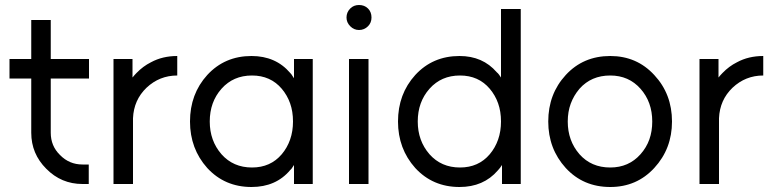

<svg xmlns="http://www.w3.org/2000/svg" viewBox="-20 -736 3083 768"><path d="M105 -656V-500H18V-422H105V-205Q105 -121 165 -61Q225 0 310 0H335V-78H310Q257 -78 220 -116Q183 -152 183 -205V-422H336V-500H183V-656Z M434 -500V0H512V-263Q515 -336 566 -385Q618 -434 689 -434V-512Q630 -512 584 -487Q552 -471 526 -444Q522 -440 518 -435.5Q514 -431 510 -426V-500Z M1156 -500V-423Q1152 -428 1149 -433.5Q1146 -439 1141 -444Q1083 -512 986 -512Q879 -512 809 -436Q740 -360 740 -250Q740 -141 809 -64Q879 12 986 12Q1084 12 1141 -56Q1146 -60 1149 -65.5Q1152 -71 1156 -76V0H1231V-500ZM988 -434Q1062 -434 1107 -381Q1129 -355 1140.5 -322.5Q1152 -290 1152 -250Q1152 -211 1140.5 -178Q1129 -145 1107 -119Q1062 -66 988 -66Q913 -66 866 -119Q819 -173 819 -250Q819 -328 866 -381Q913 -434 988 -434Z M1376 0H1454V-500H1376ZM1466 -666Q1466 -688 1452 -702Q1438 -716 1416 -716Q1395 -716 1381 -702Q1366 -687 1366 -666Q1366 -646 1381 -631Q1396 -616 1416 -616Q1437 -616 1452 -631Q1466 -645 1466 -666Z M1820 -434Q1745 -434 1698 -381Q1651 -328 1651 -250Q1651 -173 1698 -119Q1745 -66 1820 -66Q1894 -66 1939 -119Q1961 -145 1972.5 -178Q1984 -211 1984 -250Q1984 -290 1972.5 -322.5Q1961 -355 1939 -381Q1894 -434 1820 -434ZM1818 -512Q1911 -512 1967 -447Q1972 -443 1976 -437.5Q1980 -432 1984 -426V-700H2063V0H1988V-76Q1984 -70 1980 -64.5Q1976 -59 1971 -54Q1914 12 1818 12Q1711 12 1641 -64Q1572 -141 1572 -250Q1572 -360 1641 -436Q1711 -512 1818 -512Z M2421 -434Q2495 -434 2542 -381Q2589 -328 2589 -250Q2589 -211 2577.5 -178.5Q2566 -146 2542 -119Q2495 -66 2421 -66Q2345 -66 2298 -119Q2251 -173 2251 -250Q2251 -289 2263 -321.5Q2275 -354 2298 -381Q2345 -434 2421 -434ZM2421 -512Q2313 -512 2243 -436Q2173 -360 2173 -250Q2173 -141 2243 -64Q2313 12 2421 12Q2527 12 2597 -64Q2668 -141 2668 -250Q2668 -360 2597 -436Q2527 -512 2421 -512Z M2778 -500V0H2856V-263Q2859 -336 2910 -385Q2962 -434 3033 -434V-512Q2974 -512 2928 -487Q2896 -471 2870 -444Q2866 -440 2862 -435.5Q2858 -431 2854 -426V-500Z"/></svg>

Font: Unageo
Style: Regular
Weight: 400
Designer: Richard Sepsi
Foundry: Richard Sepsi
Version: Version 2.000